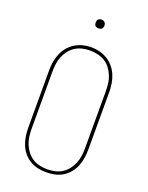

<svg xmlns="http://www.w3.org/2000/svg" viewBox="-168 -995 836 1087"><g transform="rotate(20 250.0 -452.0)"><path d="M250 8Q224 8 198.5 2.5Q173 -3 151 -16.5Q129 -30 112.5 -50Q96 -70 86.5 -94Q77 -118 73 -143.5Q69 -169 69 -195V-540Q69 -566 73 -591.5Q77 -617 87 -641Q97 -665 113.5 -685Q130 -705 152 -718.5Q174 -732 199 -738.5Q224 -745 250 -745Q276 -745 301 -738.5Q326 -732 348 -718.5Q370 -705 386.5 -685Q403 -665 413 -641Q423 -617 427 -591.5Q431 -566 431 -540V-195Q431 -169 427 -143.5Q423 -118 413.5 -94Q404 -70 387.5 -50Q371 -30 349 -16.5Q327 -3 301.5 2.5Q276 8 250 8ZM250 -10Q273 -10 296 -15Q319 -20 338.5 -32.5Q358 -45 372.5 -63.5Q387 -82 396 -104Q405 -126 408 -149Q411 -172 411 -195V-540Q411 -563 408 -586.5Q405 -610 396 -631.5Q387 -653 372.5 -672Q358 -691 338 -703Q318 -715 294.5 -720Q271 -725 248 -725Q225 -725 202 -719.5Q179 -714 160 -701.5Q141 -689 126.5 -670.5Q112 -652 103.5 -630.5Q95 -609 92 -586Q89 -563 89 -540V-195Q89 -172 92 -149Q95 -126 104 -104Q113 -82 127.5 -63.5Q142 -45 161.5 -32.5Q181 -20 204 -15Q227 -10 250 -10ZM250 -859Q245 -859 239.5 -860.5Q234 -862 230.5 -865.5Q227 -869 225.5 -874.5Q224 -880 224 -885Q224 -890 225.5 -895.5Q227 -901 230.5 -904.5Q234 -908 239.5 -910Q245 -912 250 -912Q255 -912 260.5 -910Q266 -908 269.5 -904.5Q273 -901 275 -895.5Q277 -890 277 -885Q277 -880 275 -874.5Q273 -869 269.5 -865.5Q266 -862 260.5 -860.5Q255 -859 250 -859Z"/></g></svg>

Font: Iosevka Slab Thin
Style: Regular
Weight: 100
Monospace: yes
Designer: Belleve Invis
Foundry: Belleve Invis
Version: Version 11.1.0; ttfautohint (v1.8.3)